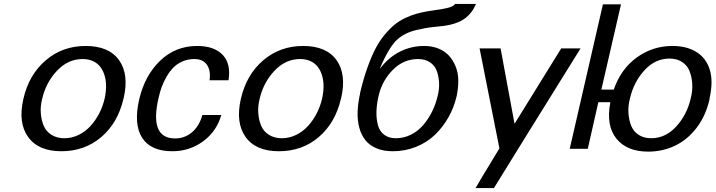

<svg xmlns="http://www.w3.org/2000/svg" viewBox="-20 -742 3578 960"><path d="M502.9 -248Q509.8 -278.8 510.3 -307.6Q510.7 -336.4 503.7 -361.8Q496.6 -387.2 482.9 -406Q469.2 -424.8 446.3 -435.8Q423.3 -446.8 393.1 -446.8Q319.8 -446.8 264.6 -387.9Q209.5 -329.1 190.9 -248Q181.2 -210.4 184.1 -175Q187 -139.6 199 -112.1Q210.9 -84.5 237.8 -67.6Q264.6 -50.8 301.8 -50.8Q338.9 -50.8 373 -67.4Q407.2 -84 432.6 -112.1Q458 -140.1 476.1 -175Q494.1 -210 502.9 -248ZM598.1 -250 597.2 -248Q569.3 -127.4 486.3 -56.6Q403.3 14.2 287.1 14.2Q171.4 14.2 120.4 -57.4Q69.3 -128.9 97.2 -249Q125 -369.1 209 -440.7Q293 -512.2 408.2 -512.2Q524.4 -512.2 575.2 -441.4Q626 -370.6 598.1 -250Z M1122.6 -340.8H1027.8Q1034.7 -388.2 1015.1 -417.5Q995.6 -446.8 951.7 -446.8Q919.9 -446.8 892.8 -435.1Q865.7 -423.3 847.2 -404.5Q828.6 -385.7 813.5 -359.6Q798.3 -333.5 789.1 -308.3Q779.8 -283.2 773.4 -254.9Q725.1 -49.8 855.5 -49.8Q904.3 -49.8 940.9 -81.5Q977.5 -113.3 991.7 -167H1086.4Q1063.5 -85.4 995.8 -35.6Q928.2 14.2 841.8 14.2Q733.9 14.2 690.7 -53.2Q647.5 -120.6 675.8 -244.1Q703.6 -364.3 780.5 -438.2Q857.4 -512.2 965.8 -512.2Q1050.8 -512.2 1093.3 -467.8Q1135.7 -423.3 1122.6 -340.8Z M1590.3 -248Q1597.2 -278.8 1597.7 -307.6Q1598.1 -336.4 1591.1 -361.8Q1584 -387.2 1570.3 -406Q1556.6 -424.8 1533.7 -435.8Q1510.7 -446.8 1480.5 -446.8Q1407.2 -446.8 1352.1 -387.9Q1296.9 -329.1 1278.3 -248Q1268.6 -210.4 1271.5 -175Q1274.4 -139.6 1286.4 -112.1Q1298.3 -84.5 1325.2 -67.6Q1352.1 -50.8 1389.2 -50.8Q1426.3 -50.8 1460.4 -67.4Q1494.6 -84 1520 -112.1Q1545.4 -140.1 1563.5 -175Q1581.5 -210 1590.3 -248ZM1685.5 -250 1684.6 -248Q1656.7 -127.4 1573.7 -56.6Q1490.7 14.2 1374.5 14.2Q1258.8 14.2 1207.8 -57.4Q1156.7 -128.9 1184.6 -249Q1212.4 -369.1 1296.4 -440.7Q1380.4 -512.2 1495.6 -512.2Q1611.8 -512.2 1662.6 -441.4Q1713.4 -370.6 1685.5 -250Z M1780.8 -275.9 1779.8 -274.9Q1795.9 -343.8 1815.7 -399.9Q1835.4 -456.1 1856 -496.1Q1876.5 -536.1 1902.1 -566.9Q1927.7 -597.7 1951.4 -617.4Q1975.1 -637.2 2005.1 -651.4Q2035.2 -665.5 2061 -672.9Q2086.9 -680.2 2120.1 -686Q2131.3 -688 2151.4 -690.7Q2171.4 -693.4 2185.5 -695.8Q2199.7 -698.2 2215.1 -701.7Q2230.5 -705.1 2240.7 -710.2Q2251 -715.3 2254.9 -722.2H2359.9Q2352.5 -705.6 2344.5 -692.6Q2336.4 -679.7 2323.2 -666Q2310.1 -652.3 2293.9 -642.6Q2277.8 -632.8 2254.2 -624.8Q2230.5 -616.7 2201.2 -612.8Q2195.3 -611.8 2161.4 -608.4Q2127.4 -605 2109.1 -601.8Q2090.8 -598.6 2061 -591.6Q2031.2 -584.5 2008.1 -572.8Q1984.9 -561 1966.8 -544.9Q1924.8 -506.8 1879.9 -400.9L1880.9 -399.9Q1923.8 -456.1 1980.2 -484.1Q2036.6 -512.2 2101.1 -512.2Q2140.1 -512.2 2172.1 -499.3Q2204.1 -486.3 2224.9 -463.6Q2245.6 -440.9 2258.3 -409.4Q2271 -377.9 2271.5 -340.6Q2272 -303.2 2263.2 -261.2Q2250 -204.1 2221.9 -154.8Q2193.8 -105.5 2154.1 -67.4Q2114.3 -29.3 2059.8 -7.6Q2005.4 14.2 1943.8 14.2Q1897 14.2 1862.3 -0.5Q1827.6 -15.1 1806.9 -41.3Q1786.1 -67.4 1776.4 -103.8Q1766.6 -140.1 1768.1 -183.3Q1769.5 -226.6 1780.8 -275.9ZM1873 -263.2Q1863.3 -221.2 1862.3 -184.6Q1861.3 -147.9 1869.4 -117.2Q1877.4 -86.4 1900.4 -68.6Q1923.3 -50.8 1959 -50.8Q1999.5 -50.8 2035.2 -68.8Q2070.8 -86.9 2096.7 -117.4Q2122.6 -147.9 2140.6 -184.6Q2158.7 -221.2 2168 -261.2Q2177.2 -295.9 2175.3 -329.3Q2173.3 -362.8 2163.3 -388.9Q2153.3 -415 2129.2 -430.9Q2105 -446.8 2069.8 -446.8Q1998 -446.8 1944.3 -392.8Q1890.6 -338.9 1873 -263.2Z M2442.9 56.2 2477.1 0 2377.9 -500H2482.9L2552.7 -123L2786.1 -500H2882.8Q2542 47.9 2449.7 198.2H2357.9Q2384.8 151.4 2442.9 56.2Z M3527.8 -250V-246.1Q3508.8 -162.6 3462.9 -102.8Q3417 -43 3355 -13.4Q3293 16.1 3220.7 16.1Q3114.7 16.1 3062 -48.8Q3009.3 -113.8 3031.7 -231H2971.7L2918.9 2H2828.6L2994.6 -720.2H3085L2986.8 -293.9H3048.8Q3084.5 -397.5 3164.1 -454.8Q3243.7 -512.2 3341.8 -512.2Q3414.1 -512.2 3462.4 -481.9Q3510.7 -451.7 3528.8 -393.6Q3546.9 -335.4 3527.8 -250ZM3433.6 -250Q3443.8 -288.6 3441.2 -324.5Q3438.5 -360.4 3427 -388.2Q3415.5 -416 3389.6 -432.6Q3363.8 -449.2 3327.6 -449.2Q3256.3 -449.2 3202.6 -390.9Q3148.9 -332.5 3129.9 -250Q3119.6 -211.4 3122.3 -175.5Q3125 -139.6 3136.5 -111.8Q3147.9 -84 3173.8 -67.4Q3199.7 -50.8 3235.8 -50.8Q3307.1 -50.8 3360.8 -109.1Q3414.6 -167.5 3433.6 -250Z"/></svg>

Font: Perun
Style: Italic
Weight: 400
Italic angle: -12°
Foundry: Stefan Peev, Context Ltd
Version: Version 001.000